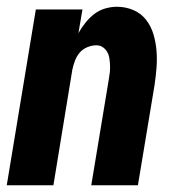

<svg xmlns="http://www.w3.org/2000/svg" viewBox="-20 -548 540 568"><path d="M0 0 86 -520H224L212 -450Q221 -466 233 -481Q245 -496 259.5 -507Q274 -518 291.5 -523Q309 -528 326 -528Q352 -528 375 -518Q398 -508 412.5 -489Q427 -470 434 -446.5Q441 -423 443 -398Q445 -373 443 -347Q441 -321 437 -295L388 0H250L302 -314Q304 -325 305 -335Q306 -345 305.5 -355.5Q305 -366 303.5 -376Q302 -386 297 -394.5Q292 -403 284 -408.5Q276 -414 265 -414Q252 -414 238.5 -408.5Q225 -403 216 -392.5Q207 -382 202 -369Q197 -356 194 -342L138 0Z"/></svg>

Font: Iosevka Heavy
Style: Italic
Weight: 900
Italic angle: -9°
Monospace: yes
Designer: Belleve Invis
Foundry: Belleve Invis
Version: Version 32.5.0; ttfautohint (v1.8.4)